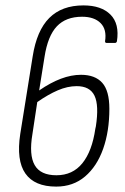

<svg xmlns="http://www.w3.org/2000/svg" viewBox="-20 -683 462 711"><path d="M289 -663Q355 -663 389 -629Q423 -595 413 -530Q411 -524 406 -524H375Q369 -524 369 -530Q376 -574 352.5 -597.5Q329 -621 284 -621Q224 -621 190.5 -585.5Q157 -550 145 -473L125 -348Q167 -377 205.5 -391.5Q244 -406 280 -406Q332 -406 358.5 -376.5Q385 -347 385 -280Q385 -197 362 -132Q339 -67 295 -29.5Q251 8 188 8Q108 8 74 -40.5Q40 -89 55 -187L101 -474Q116 -570 162.5 -616.5Q209 -663 289 -663ZM264 -364Q230 -364 194 -348.5Q158 -333 118 -305L100 -186Q87 -109 108.5 -71.5Q130 -34 189 -34Q249 -34 285 -78.5Q321 -123 333 -206L335 -215Q347 -293 330 -328.5Q313 -364 264 -364Z"/></svg>

Font: Sofia Sans Condensed Light
Style: Italic
Weight: 300
Italic angle: -9°
Version: Version 4.100